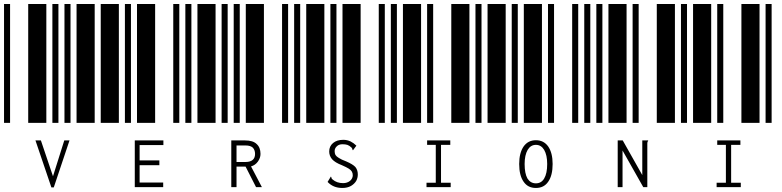

<svg xmlns="http://www.w3.org/2000/svg" viewBox="-20 -610 3880 953"><path d="M0 0V-590H30V0ZM120 0V-590H210V0ZM240 0V-590H270V0ZM300 0V-590H330V0ZM360 0V-590H450V0ZM156 87H183L243 265L299 87H325L247 320H235Z M480 0V-590H570V0ZM600 0V-590H630V0ZM660 0V-590H750V0ZM840 0V-590H870V0ZM900 0V-590H930V0ZM649 87H791V110H673V186H771V210H673V296H790V319H649Z M960 0V-590H1050V0ZM1080 0V-590H1110V0ZM1140 0V-590H1170V0ZM1200 0V-590H1290V0ZM1380 0V-590H1410V0ZM1128 87H1196Q1236 87 1254 105Q1273 122 1273 154Q1273 174 1260 192Q1247 210 1226 216L1280 319H1251L1199 217H1154V319H1128ZM1199 194Q1223 194 1235 183Q1246 173 1246 154Q1246 135 1235 123Q1223 112 1199 112H1154V194Z M1440 0V-590H1470V0ZM1500 0V-590H1590V0ZM1620 0V-590H1650V0ZM1680 0V-590H1770V0ZM1860 0V-590H1890V0ZM1679 323Q1634 323 1606 293L1620 270L1621 267L1624 268Q1624 269 1625 272Q1625 274 1627 277Q1628 279 1631 281Q1652 299 1683 299Q1703 299 1717 288Q1731 276 1731 260Q1731 249 1726 241Q1722 234 1711 227Q1700 220 1677 210Q1643 197 1628 180Q1614 163 1614 142Q1614 116 1633 100Q1652 84 1684 84Q1703 84 1720 92Q1736 100 1749 113L1732 136L1730 134Q1730 133 1729 131Q1729 128 1727 126Q1726 123 1723 121Q1715 113 1704 109Q1694 106 1680 106Q1662 106 1652 116Q1641 126 1641 140Q1641 151 1645 159Q1650 167 1662 174Q1674 182 1698 191Q1731 205 1744 219Q1756 234 1756 256Q1756 273 1748 288Q1739 303 1722 313Q1704 323 1679 323Z M1920 0V-590H1950V0ZM1980 0V-590H2070V0ZM2100 0V-590H2130V0ZM2220 0V-590H2310V0ZM2340 0V-590H2370V0ZM2097 297H2143V109H2100V87H2215V109H2169V297H2217V319H2097Z M2400 0V-590H2490V0ZM2520 0V-590H2550V0ZM2580 0V-590H2670V0ZM2700 0V-590H2730V0ZM2820 0V-590H2850V0ZM2640 323Q2600 323 2579 292Q2557 261 2557 204Q2557 149 2579 117Q2601 86 2640 86Q2679 86 2701 117Q2723 149 2723 204Q2723 261 2701 292Q2680 323 2640 323ZM2640 300Q2667 300 2681 276Q2696 251 2696 204Q2696 160 2681 134Q2666 109 2640 109Q2614 109 2599 134Q2584 160 2584 204Q2584 251 2598 276Q2613 300 2640 300Z M2880 0V-590H2910V0ZM2940 0V-590H2970V0ZM3000 0V-590H3090V0ZM3120 0V-590H3150V0ZM3240 0V-590H3330V0ZM3046 87H3071L3168 259V87H3197V90Q3194 92 3194 95Q3193 97 3193 104V319H3173L3070 137V319H3046Z M3360 0V-590H3390V0ZM3420 0V-590H3510V0ZM3540 0V-590H3570V0ZM3660 0V-590H3750V0ZM3780 0V-590H3810V0ZM3537 297H3583V109H3540V87H3655V109H3609V297H3657V319H3537Z"/></svg>

Font: Libre Barcode 39 Text
Style: Regular
Weight: 400
Version: Version 1.005; ttfautohint (v1.8.3)